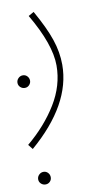

<svg xmlns="http://www.w3.org/2000/svg" viewBox="-95 -370 437 796"><g transform="rotate(-10 123.5 27.5)"><path d="M-12 210Q66 145 113.5 67.5Q161 -10 161 -94Q161 -183 83 -316L106 -329Q148 -255 166.5 -200.5Q185 -146 185 -93Q185 74 4 230ZM-11 -51Q-11 -62 -3 -70Q5 -78 16 -78Q27 -78 34.5 -70Q42 -62 42 -51Q42 -41 34.5 -33Q27 -25 16 -25Q5 -25 -3 -32.5Q-11 -40 -11 -51ZM4 358Q4 347 12 339Q20 331 31 331Q42 331 49.5 339Q57 347 57 358Q57 369 49.5 376.5Q42 384 31 384Q20 384 12 376.5Q4 369 4 358Z"/></g></svg>

Font: Noto Sans Arabic CondThin
Style: Regular
Weight: 250
Width: 3
Designer: Nadine Chahine
Foundry: Monotype Imaging Inc.
Version: Version 1.001